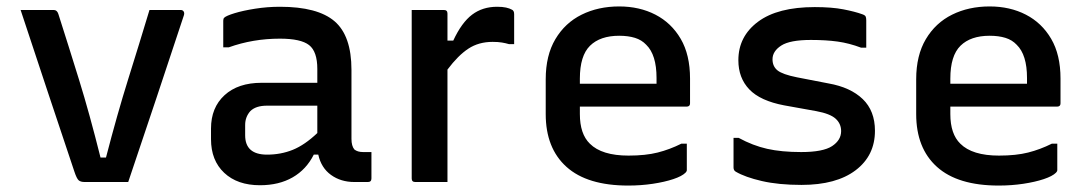

<svg xmlns="http://www.w3.org/2000/svg" viewBox="-20 -565 3390 596"><path d="M147 -534Q157 -534 161 -522Q193 -422 225.5 -317Q258 -212 292 -76H309Q344 -211 378 -319.5Q412 -428 444 -534H541Q547 -534 550 -529.5Q553 -525 551 -518Q508 -388 465 -259Q422 -130 378 0H243Q230 0 224 -5.5Q218 -11 211 -32Q172 -148 129.5 -276Q87 -404 44 -534Z M1071 -348V-134Q1071 -112 1080 -101Q1090 -93 1107 -93H1133V-11Q1133 0 1122 0H1080Q1038 0 1007.5 -22Q977 -44 968 -85H954Q931 -39 888.5 -14.5Q846 10 787 10Q717 10 676 -28.5Q635 -67 635 -133V-166Q635 -231 677 -269.5Q719 -308 792 -308H965V-351Q965 -405 939.5 -425Q914 -445 849 -445Q765 -445 690 -418H673V-501Q673 -507 676 -510Q682 -516 708 -524Q734 -532 772 -538Q810 -544 849 -544Q966 -544 1018.5 -499Q1071 -454 1071 -348ZM741 -145Q741 -85 809 -85Q852 -85 889 -100Q926 -115 965 -152V-237H809Q774 -237 757 -220Q741 -202 741 -177Z M1369 0H1269Q1258 0 1258 -11V-534H1358Q1369 -534 1369 -523V-439H1387Q1413 -495 1445.5 -519.5Q1478 -544 1523 -544Q1540 -544 1551 -541.5Q1562 -539 1569 -535Q1576 -532 1576 -521V-428H1560Q1550 -431 1538 -433Q1526 -435 1509 -435Q1466 -435 1434 -414Q1402 -393 1369 -349Z M1902 -545Q1965 -545 2014.5 -519.5Q2064 -494 2093 -444.5Q2122 -395 2122 -321V-244Q2122 -234 2111 -234H1780V-211Q1780 -149 1811 -119Q1848 -82 1931 -82Q1984 -82 2021.5 -91.5Q2059 -101 2095 -119H2112V-37Q2112 -33 2108 -29Q2097 -18 2070 -9Q2043 0 2006.5 5.5Q1970 11 1930 11Q1803 11 1738.5 -47Q1674 -105 1674 -211V-319Q1674 -393 1704 -443.5Q1734 -494 1785.5 -519.5Q1837 -545 1902 -545ZM1902 -454Q1843 -454 1811.5 -423Q1780 -392 1780 -321V-305H2018V-323Q2018 -395 1986 -426Q1972 -441 1951 -447.5Q1930 -454 1902 -454Z M2467 -93Q2535 -93 2563 -111.5Q2591 -130 2591 -158Q2591 -181 2574 -196.5Q2557 -212 2514 -220L2414 -238Q2340 -252 2306 -287.5Q2272 -323 2272 -378Q2272 -452 2333 -497.5Q2394 -543 2509 -543Q2562 -543 2598 -536Q2634 -529 2656 -521Q2665 -518 2667 -514Q2669 -510 2669 -502V-417H2653Q2616 -431 2580 -436Q2544 -441 2497 -441Q2432 -441 2405 -423.5Q2378 -406 2378 -381Q2378 -359 2393.5 -346.5Q2409 -334 2454 -325L2552 -306Q2620 -294 2658 -257.5Q2696 -221 2696 -159Q2696 -82 2636 -36.5Q2576 9 2468 9Q2397 9 2345 -3Q2293 -15 2264 -32Q2257 -36 2257 -45V-137H2273Q2317 -113 2361.5 -103Q2406 -93 2467 -93Z M3052 -545Q3115 -545 3164.5 -519.5Q3214 -494 3243 -444.5Q3272 -395 3272 -321V-244Q3272 -234 3261 -234H2930V-211Q2930 -149 2961 -119Q2998 -82 3081 -82Q3134 -82 3171.5 -91.5Q3209 -101 3245 -119H3262V-37Q3262 -33 3258 -29Q3247 -18 3220 -9Q3193 0 3156.5 5.5Q3120 11 3080 11Q2953 11 2888.5 -47Q2824 -105 2824 -211V-319Q2824 -393 2854 -443.5Q2884 -494 2935.5 -519.5Q2987 -545 3052 -545ZM3052 -454Q2993 -454 2961.5 -423Q2930 -392 2930 -321V-305H3168V-323Q3168 -395 3136 -426Q3122 -441 3101 -447.5Q3080 -454 3052 -454Z"/></svg>

Font: Recursive Sn Lnr St Med
Style: Regular
Weight: 500
Version: Version 1.085;hotconv 1.1.0;makeotfexe 2.6.0; ttfautohint (v